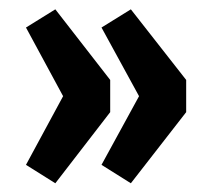

<svg xmlns="http://www.w3.org/2000/svg" viewBox="-20 -415 466 422"><path d="M37.1 -354.5 101.6 -394.5 222.2 -239.3V-168.5L101.6 -12.2L37.1 -52.7L118.7 -203.6ZM203.1 -354.5 267.6 -394.5 389.2 -239.3V-168.5L267.6 -12.2L203.1 -52.7L285.6 -203.6Z"/></svg>

Font: Amiri Typewriter
Style: Bold
Weight: 700
Monospace: yes
Designer: Khaled Hosny
Version: Version 1.1